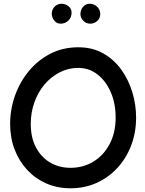

<svg xmlns="http://www.w3.org/2000/svg" viewBox="-20 -968 785 1036"><path d="M360.4 47.9Q289.6 47.9 230.2 22Q170.9 -3.9 127 -51Q83 -98.1 58.8 -161.4Q34.7 -224.6 34.7 -299.3Q34.7 -378.4 61 -452.4Q87.4 -526.4 136.2 -585.2Q185.1 -644 252.4 -678.5Q319.8 -712.9 402.3 -712.9Q478.5 -712.9 536.6 -680.2Q594.7 -647.5 634.3 -592.5Q673.8 -537.6 694.1 -470.2Q714.4 -402.8 714.4 -334Q714.4 -253.4 688 -183.8Q661.6 -114.3 613.8 -62.3Q565.9 -10.3 501.5 18.8Q437 47.9 360.4 47.9ZM360.4 -62.5Q429.2 -62.5 484.4 -96.2Q539.6 -129.9 571.8 -191.2Q604 -252.4 604 -334Q604 -410.2 577.6 -470.7Q551.3 -531.2 505.9 -566.4Q460.4 -601.6 402.3 -601.6Q349.1 -601.6 302.5 -577.9Q255.9 -554.2 220.7 -512.7Q185.5 -471.2 165.8 -416.5Q146 -361.8 146 -299.3Q146 -226.1 173.8 -173.1Q201.7 -120.1 250 -91.3Q298.3 -62.5 360.4 -62.5ZM521 -892.1Q521 -868.7 504.4 -854.5Q487.8 -840.3 467.3 -840.3Q444.3 -840.3 429.2 -856.4Q414.1 -872.6 414.1 -891.6Q414.1 -915 428.2 -931.4Q442.4 -947.8 463.4 -947.8Q487.8 -947.8 504.4 -931.4Q521 -915 521 -892.1ZM366.2 -899.4Q366.2 -874 349.1 -857.2Q332 -840.3 307.1 -840.3Q285.2 -840.3 272.2 -857.7Q259.3 -875 259.3 -894Q259.3 -916 274.7 -931.9Q290 -947.8 312.5 -947.8Q332.5 -947.8 349.4 -934.6Q366.2 -921.4 366.2 -899.4Z"/></svg>

Font: Mikhak-FD SemiBold
Style: Regular
Weight: 600
Designer: Amin Abedi
Version: Version 3.2